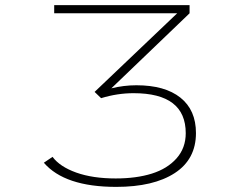

<svg xmlns="http://www.w3.org/2000/svg" viewBox="-20 -720 890 751"><path d="M415.5 -374.5Q464 -386.5 513.5 -386.5Q625 -386.5 685.8 -338Q746.5 -289.5 746.5 -199.5Q746.5 -97 663.5 -43Q580.5 11 434.5 11Q233 11 151.5 -83.5L185.5 -106.5Q214 -68 278.2 -45Q342.5 -22 432.5 -22Q513.5 -22 574 -41Q634.5 -60 670.5 -100.5Q706.5 -141 706.5 -199Q706.5 -355.5 502.5 -355.5Q439 -355.5 375.5 -336L350 -360.5L673 -668H192V-700H721.5V-668Z"/></svg>

Font: League Mono Wide Thin
Style: Regular
Weight: 100
Width: 8
Designer: Tyler Finck
Foundry: The League of Moveable Type / Tyler Finck
Version: Version 2.210